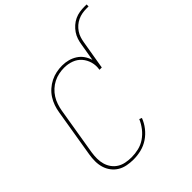

<svg xmlns="http://www.w3.org/2000/svg" viewBox="-243 -1067 1232 1232"><g transform="rotate(-45 373.0 -450.5)"><path d="M256 8Q227 8 198.5 2.5Q170 -3 146.5 -17Q123 -31 106 -53.5Q89 -76 81 -103Q73 -130 73 -159Q73 -188 78 -218L132 -544Q136 -570 145 -596Q154 -622 169 -645.5Q184 -669 205.5 -688Q227 -707 252 -719.5Q277 -732 304 -737.5Q331 -743 357 -743Q386 -743 412 -736Q438 -729 460.5 -714.5Q483 -700 498 -678.5Q513 -657 521 -631L541 -750Q544 -771 551 -792.5Q558 -814 571 -833Q584 -852 601.5 -867.5Q619 -883 639.5 -892.5Q660 -902 682 -905.5Q704 -909 725 -909H746V-891H725Q706 -891 687 -887.5Q668 -884 649.5 -875.5Q631 -867 615.5 -853.5Q600 -840 588.5 -823Q577 -806 571 -787.5Q565 -769 562 -750L529 -554H508Q514 -589 505 -621Q496 -653 475 -677Q454 -701 423 -712.5Q392 -724 357 -724Q333 -724 308.5 -719Q284 -714 261 -702.5Q238 -691 218.5 -673Q199 -655 185.5 -633.5Q172 -612 164 -588Q156 -564 152 -541L98 -215Q94 -188 94 -162Q94 -136 101 -111.5Q108 -87 122.5 -67Q137 -47 158 -34Q179 -21 205 -16Q231 -11 257 -11Q289 -11 321 -18.5Q353 -26 381 -45Q409 -64 430.5 -91.5Q452 -119 465 -150L482 -143Q470 -110 446.5 -80Q423 -50 392 -29.5Q361 -9 326 -0.5Q291 8 256 8Z"/></g></svg>

Font: Iosevka Etoile Thin
Style: Italic
Weight: 100
Italic angle: -9°
Designer: Belleve Invis
Foundry: Belleve Invis
Version: Version 22.1.2; ttfautohint (v1.8.4)